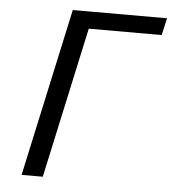

<svg xmlns="http://www.w3.org/2000/svg" viewBox="-49 -703 673 749"><g transform="rotate(5 287.5 -329.0)"><path d="M63 0 206 -658H289L146 0ZM230 -591 245 -658H575L560 -591Z"/></g></svg>

Font: Ysabeau Infant Medium
Style: Italic
Weight: 500
Italic angle: -12°
Designer: Christian Thalmann (Catharsis Fonts)
Version: Version 2.001;gftools[0.9.30]; featfreeze: ss01,ss02,lnum